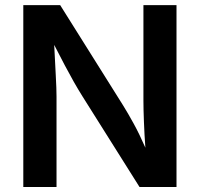

<svg xmlns="http://www.w3.org/2000/svg" viewBox="-20 -748 799 768"><path d="M73.2 0V-727.5H220.7L472.2 -326.7Q491.7 -295.4 514.6 -253.7Q537.6 -211.9 561.5 -157.2Q557.6 -210 555.7 -261.2Q553.7 -312.5 553.7 -345.7V-727.5H686V0H538.1L311 -360.8Q292 -391.1 275.1 -420.9Q258.3 -450.7 239.7 -485.8Q221.2 -521 196.8 -568.4Q200.2 -501 203.1 -446.3Q206.1 -391.6 206.1 -361.3V0Z"/></svg>

Font: Inter-SemiBold
Style: Regular
Weight: 600
Designer: Rasmus Andersson
Foundry: rsms
Version: Version 4.000;git-a52131595